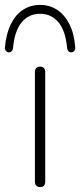

<svg xmlns="http://www.w3.org/2000/svg" viewBox="-57 -758 326 781"><path d="M106 3Q96 3 90.5 -3Q85 -9 85 -19V-465Q85 -476 90.5 -481.5Q96 -487 106 -487Q116 -487 121.5 -481.5Q127 -476 127 -465V-19Q127 -9 122 -3Q117 3 106 3ZM-20 -545Q-27 -545 -32.5 -550.5Q-38 -556 -37 -565Q-32 -621 -13 -659.5Q6 -698 36.5 -718Q67 -738 106 -738Q145 -738 175.5 -718Q206 -698 225.5 -659.5Q245 -621 249 -565Q250 -556 244.5 -550.5Q239 -545 232 -545Q226 -545 221.5 -549.5Q217 -554 216 -562Q210 -632 181 -667Q152 -702 106 -702Q60 -702 31 -667Q2 -632 -4 -562Q-5 -554 -9.5 -549.5Q-14 -545 -20 -545Z"/></svg>

Font: Nunito ExtraLight
Style: Regular
Weight: 200
Designer: Vernon Adams
Foundry: Vernon Adams
Version: Version 3.602